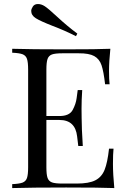

<svg xmlns="http://www.w3.org/2000/svg" viewBox="-20 -956 649 976"><path d="M561 0Q493.2 -2.9 316.4 -2.9Q139.6 -2.9 42 0V-20Q78.1 -21.5 94.7 -27.8Q111.3 -34.2 117.2 -51.3Q123 -68.4 123 -106V-602.1Q123 -639.6 117.2 -656.7Q111.3 -673.8 94.7 -680.2Q78.1 -686.5 42 -688V-708Q140.1 -705.1 309.6 -705.1Q479 -705.1 541 -708Q534.2 -642.6 534.2 -596.7Q534.2 -550.8 537.1 -527.8H514.2Q506.8 -592.8 496.1 -624.5Q485.4 -656.2 459 -670.9Q432.6 -685.5 379.9 -685.1H296.9Q260.7 -685.1 244.1 -679.2Q227.5 -672.9 221.7 -656.2Q215.8 -639.6 215.8 -602.1V-366.2H282.2Q332.5 -366.2 349.1 -396.5Q365.7 -426.8 369.6 -457.5Q373.5 -488.8 375 -498H397.9Q394.5 -448.7 394.5 -403.8L395 -356Q395 -305.2 400.9 -213.9H377.9Q377 -220.7 372.1 -262.2Q362.8 -346.2 282.2 -346.2H215.8V-106Q215.8 -68.4 221.7 -51.8Q227.5 -35.2 244.1 -28.8Q260.7 -22.9 296.9 -22.9H370.1Q432.6 -22.9 464.8 -39.6Q497.1 -56.2 511.7 -92.8Q526.4 -129.4 534.2 -200.2H557.1Q554.2 -172.9 554.2 -122.1Q554.2 -71.3 561 0ZM138.7 -900.4Q138.7 -910.2 147 -922.9Q155.3 -935.5 172.9 -935.5Q190.4 -935.5 207.5 -924.3Q225.1 -913.1 272.9 -868.7Q320.8 -824.2 373 -785.2L366.2 -772Q308.6 -801.3 246.6 -824.7Q185.5 -848.6 162.1 -863.3Q138.7 -877.9 138.7 -900.4Z"/></svg>

Font: PlayfairDisplay-Regular
Style: Regular
Weight: 400
Designer: Claus Eggers Sørensen
Foundry: Claus Eggers Sørensen
Version: Version 1.002;PS 001.002;hotconv 1.0.70;makeotf.lib2.5.58329